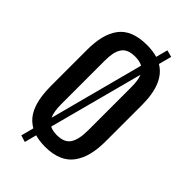

<svg xmlns="http://www.w3.org/2000/svg" viewBox="-306 -1031 1189 1189"><g transform="rotate(45 288.0 -436.5)"><path d="M177.7 76.2 133.8 62.5 155.8 -21Q98.6 -53.2 72.8 -118.7Q46.9 -184.1 46.9 -281.2V-598.6Q46.9 -667.5 59.6 -718.8Q72.3 -770 100.1 -807.9Q127.9 -845.7 175 -864.7Q222.2 -883.8 288.1 -883.8Q339.8 -883.8 380.4 -871.6L400.9 -949.2L446.3 -937.5L423.8 -852.5Q529.3 -791 529.3 -598.6V-281.2Q529.3 -213.4 516.4 -161.4Q503.4 -109.4 475.6 -70.6Q447.8 -31.7 400.6 -11.5Q353.5 8.8 288.1 8.8Q237.8 8.8 198.7 -2.9ZM288.1 -781.2Q253.9 -781.2 230.7 -771.2Q207.5 -761.2 194.8 -740.5Q182.1 -719.7 177 -693.4Q171.9 -667 171.9 -629.9V-250Q171.9 -182.6 189 -147L353 -767.1Q327.6 -781.2 288.1 -781.2ZM390.1 -724.6 226.1 -106.9Q251 -93.8 288.1 -93.8Q354 -93.8 379.2 -133.3Q404.3 -172.9 404.3 -250V-629.9Q404.3 -691.4 390.1 -724.6Z"/></g></svg>

Font: Oswald
Style: Stencbab
Weight: 400
Designer: Mathieu Le Lay
Foundry: Mathieu Le Lay
Version: Version 1.000